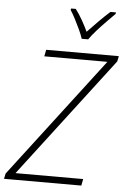

<svg xmlns="http://www.w3.org/2000/svg" viewBox="-71 -992 684 1037"><g transform="rotate(5 271.0 -474.0)"><path d="M-9 0 -3 -29 492 -678H150L157 -714H551L545 -685L50 -36H417L410 0ZM343 -790Q336 -812 323.5 -839Q311 -866 297 -893Q283 -920 270 -940L272 -948H297Q317 -922 335 -890Q353 -858 366 -830Q392 -858 424 -890Q456 -922 485 -948H515L514 -940Q494 -920 468 -893.5Q442 -867 417.5 -839.5Q393 -812 378 -790Z"/></g></svg>

Font: Noto Sans Disp ExtLt
Style: Italic
Weight: 200
Italic angle: -12°
Designer: Monotype Design Team
Foundry: Monotype Imaging Inc.
Version: Version 2.000;GOOG;noto-source:20170915:90ef993387c0